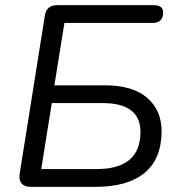

<svg xmlns="http://www.w3.org/2000/svg" viewBox="-20 -725 700 745"><path d="M98 0Q75 0 64 -13Q53 -26 56 -49L154 -664Q160 -705 202 -705H576Q613 -705 613 -677Q613 -636 572 -636H230L191 -394H386Q496 -394 551.5 -345Q607 -296 607 -217Q607 -109 541.5 -54.5Q476 0 351 0ZM140 -69H355Q525 -69 525 -213Q525 -325 378 -325H181Z"/></svg>

Font: Nunito
Style: Italic
Weight: 400
Italic angle: -9°
Designer: Vernon Adams
Foundry: Vernon Adams
Version: Version 3.601; ttfautohint (v1.8.2.53-6de2)